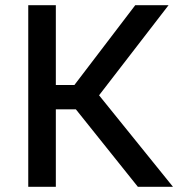

<svg xmlns="http://www.w3.org/2000/svg" viewBox="-20 -720 704 740"><path d="M511.4 0 272.5 -298.5H146.2L162.2 -392.3H266.7L501.3 -700H629.7L361.8 -352.7L646.7 0ZM88.9 0V-700H195.2V0Z"/></svg>

Font: REM Medium
Style: Regular
Weight: 500
Designer: Octavio Pardo
Foundry: Ashler Design
Version: Version 1.005;gftools[0.9.28]